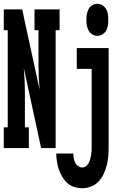

<svg xmlns="http://www.w3.org/2000/svg" viewBox="-28 -785 648 1018"><path d="M-8 0V-110H13V-625H-8V-735H90L103 -673L182 -310Q179 -342 177.5 -375Q176 -408 176 -441V-625H155V-735H288V-625H267V0H190L98 -425Q101 -393 102.5 -360Q104 -327 104 -294V-110H125V0ZM488 -595Q474 -595 461 -603Q448 -611 441.5 -623.5Q435 -636 432.5 -650.5Q430 -665 430 -680Q430 -695 432.5 -709.5Q435 -724 441.5 -736.5Q448 -749 461 -757Q474 -765 488 -765Q503 -765 515.5 -757Q528 -749 535 -736.5Q542 -724 544 -709.5Q546 -695 546 -680Q546 -665 544 -650.5Q542 -636 535 -623.5Q528 -611 515.5 -603Q503 -595 488 -595ZM408 213Q387 213 366 206.5Q345 200 329 185.5Q313 171 302 152.5Q291 134 284 113.5Q277 93 274 72Q271 51 270 29H361Q361 42 363 54Q365 66 370.5 77Q376 88 386 95.5Q396 103 408 103Q419 103 428 96Q437 89 442 79.5Q447 70 450 59.5Q453 49 455 38Q457 27 457.5 16.5Q458 6 458 -5V-420H379V-530H548V-5Q548 19 546 43.5Q544 68 538 91Q532 114 522 136.5Q512 159 495 177Q478 195 455 204Q432 213 408 213Z"/></svg>

Font: Iosevka Slab XBdEx
Style: Regular
Weight: 800
Width: 7
Monospace: yes
Designer: Belleve Invis
Foundry: Belleve Invis
Version: Version 11.1.0; ttfautohint (v1.8.3)